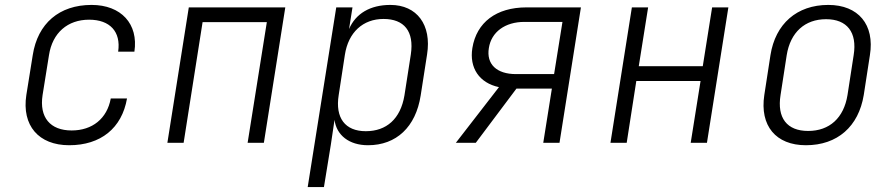

<svg xmlns="http://www.w3.org/2000/svg" viewBox="-20 -580 3640 780"><path d="M261 10C389 10 475 -59 496 -180H430C415 -98 355 -50 271 -50C184 -50 139 -103 153 -194L179 -356C193 -447 255 -500 342 -500C426 -500 472 -452 460 -370H526C543 -483 472 -560 352 -560C221 -560 133 -485 113 -356L87 -194C68 -70 137 10 261 10Z M660 0H726L803 -490H1064L986 0H1052L1139 -550H747Z M1230 180H1296L1324 8L1339 -93C1347 -31 1398 10 1475 10C1590 10 1669 -64 1689 -192L1715 -359C1734 -479 1674 -560 1566 -560C1484 -560 1425 -525 1398 -462L1412 -550H1346ZM1466 -47C1382 -47 1341 -101 1356 -194L1381 -357C1395 -449 1455 -503 1538 -503C1622 -503 1663 -453 1649 -359L1623 -192C1607 -97 1550 -47 1466 -47Z M1832 0H1913L2078 -220H2222L2187 0H2253L2340 -550H2119C1996 -550 1916 -489 1899 -385C1886 -304 1927 -243 2007 -226ZM2076 -279C1998 -279 1955 -319 1966 -385C1976 -450 2032 -491 2110 -491H2265L2231 -279Z M2460 0H2526L2565 -251H2826L2786 0H2852L2939 -550H2873L2835 -311H2575L2613 -550H2547Z M3254 10C3382 10 3468 -66 3489 -194L3514 -356C3534 -480 3467 -560 3345 -560C3217 -560 3130 -483 3110 -356L3085 -194C3066 -69 3132 10 3254 10ZM3263 -48C3177 -48 3136 -101 3151 -194L3176 -356C3191 -449 3250 -502 3336 -502C3421 -502 3463 -449 3448 -356L3423 -194C3408 -101 3350 -48 3263 -48Z"/></svg>

Font: JetBrains Mono ExtraLight
Style: Italic
Weight: 240
Italic angle: -9°
Monospace: yes
Designer: Philipp Nurullin, Konstantin Bulenkov
Foundry: JetBrains
Version: Version 2.305